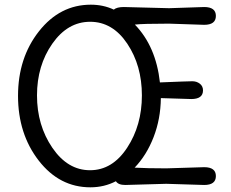

<svg xmlns="http://www.w3.org/2000/svg" viewBox="-20 -785 987 820"><path d="M663 -433Q783 -438 801.5 -438Q820 -438 833.5 -427.5Q847 -417 847 -399Q847 -362 797 -362Q795 -362 667 -366Q666 -277 636 -199.5Q606 -122 555 -69Q607 -66 690 -66L852 -71Q902 -71 902 -33Q902 5 852 5L690 0L515 5Q485 5 475 -11Q425 15 366 15Q234 15 145.5 -99Q57 -213 57 -375.5Q57 -538 146.5 -651.5Q236 -765 368 -765Q421 -765 466 -744Q479 -755 509 -755L702 -750L852 -755Q902 -755 902 -717Q902 -679 852 -679L702 -684Q589 -684 556 -680Q646 -587 663 -433ZM364.5 -58Q460 -58 523 -154Q586 -250 586 -377.5Q586 -505 523.5 -598.5Q461 -692 365 -692Q269 -692 203.5 -598.5Q138 -505 138 -377.5Q138 -250 203.5 -154Q269 -58 364.5 -58Z"/></svg>

Font: Delius
Style: Regular
Weight: 400
Designer: Natalia Raices
Foundry: Natalia Raices
Version: Version 1.001